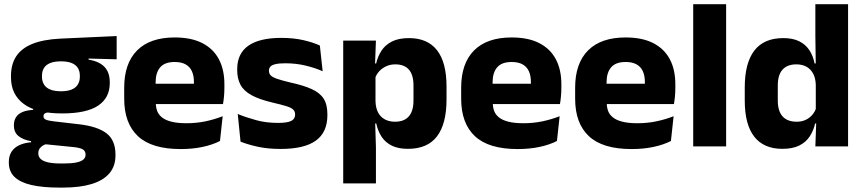

<svg xmlns="http://www.w3.org/2000/svg" viewBox="-20 -680 4011 892"><path d="M268.5 -153Q150 -153 90.5 -197Q31 -241 31 -320.5V-327Q31 -381 55.2 -418.2Q79.5 -455.5 130 -476Q180.5 -496.5 259.5 -500.5L522 -512.5V-404.5L391.5 -408V-403Q425 -397.5 446.8 -384.2Q468.5 -371 479.2 -349.8Q490 -328.5 490 -297.5V-294Q490 -225.5 435.8 -189.2Q381.5 -153 268.5 -153ZM261 79.5H276Q312 79.5 334.2 75Q356.5 70.5 367 61.5Q377.5 52.5 377.5 39V38Q377.5 20.5 362.8 13Q348 5.5 318.5 3L173.5 -11.5L207 -13.5Q192 -11 181.2 -5Q170.5 1 164.2 10Q158 19 158 32V33Q158 48 169 58.5Q180 69 202.8 74.2Q225.5 79.5 261 79.5ZM253.5 191.5Q179.5 191.5 127.2 179.8Q75 168 48 142.5Q21 117 21 75V73Q21 44.5 33.5 25Q46 5.5 69.5 -5.5Q93 -16.5 124.5 -19V-24Q86 -31 65.2 -48.5Q44.5 -66 44.5 -97.5V-98Q44.5 -120.5 54.8 -136Q65 -151.5 85 -159.8Q105 -168 134 -169.5V-186L247 -157.5L214 -158Q196.5 -158 189.2 -153.5Q182 -149 182 -140V-139.5Q182 -128.5 193.8 -123.8Q205.5 -119 232 -116L348.5 -102.5Q433.5 -92.5 475 -60.5Q516.5 -28.5 516.5 38.5V41.5Q516.5 92.5 487.8 125.8Q459 159 404.8 175.2Q350.5 191.5 272.5 191.5ZM263.5 -256Q293 -256 312.2 -263.8Q331.5 -271.5 341.2 -286.8Q351 -302 351 -323.5V-328Q351 -349.5 341.5 -364.5Q332 -379.5 312.8 -387.2Q293.5 -395 263.5 -395H263Q232.5 -395 213 -387Q193.5 -379 184.2 -364Q175 -349 175 -327.5V-323.5Q175 -302 184.8 -286.8Q194.5 -271.5 214 -263.8Q233.5 -256 263.5 -256Z M819 12.5Q685 12.5 621 -47.2Q557 -107 557 -221.5V-272.5Q557 -385.5 617 -445.8Q677 -506 791.5 -506Q868.5 -506 919.8 -479.8Q971 -453.5 996.8 -405Q1022.5 -356.5 1022.5 -288.5V-272Q1022.5 -253 1020.8 -233.2Q1019 -213.5 1016 -196.5H878Q880 -225.5 880.5 -251.2Q881 -277 881 -298Q881 -328.5 871.5 -349.2Q862 -370 842.2 -381Q822.5 -392 791.5 -392Q745.5 -392 724.2 -367.2Q703 -342.5 703 -297V-252L704 -235.5V-200.5Q704 -181.5 710.2 -164.5Q716.5 -147.5 732.2 -134.8Q748 -122 775.8 -114.8Q803.5 -107.5 846.5 -107.5Q892 -107.5 934 -116.2Q976 -125 1014.5 -140L1002 -25Q968 -7.5 921.5 2.5Q875 12.5 819 12.5ZM638 -196.5V-291H985V-196.5Z M1283.5 12Q1225 12 1178 1.8Q1131 -8.5 1097.5 -22L1084.5 -150.5Q1123 -134.5 1169.8 -121.8Q1216.5 -109 1271 -109Q1314.5 -109 1332.8 -118.2Q1351 -127.5 1351 -147V-149Q1351 -162.5 1341.8 -171.2Q1332.5 -180 1309.8 -187Q1287 -194 1246 -203.5Q1184.5 -218 1148.5 -237.8Q1112.5 -257.5 1097.2 -286.2Q1082 -315 1082 -354.5V-358.5Q1082 -431.5 1134 -467.8Q1186 -504 1287 -504Q1344 -504 1389.5 -493.5Q1435 -483 1466 -468.5L1479 -349Q1443 -365 1398.8 -375.5Q1354.5 -386 1306 -386Q1276.5 -386 1259.8 -382Q1243 -378 1236.2 -370.5Q1229.5 -363 1229.5 -352V-350.5Q1229.5 -338.5 1237.5 -330Q1245.5 -321.5 1266.8 -314Q1288 -306.5 1328 -297Q1390 -283.5 1428 -266.2Q1466 -249 1483.5 -221.8Q1501 -194.5 1501 -149.5V-145Q1501 -65.5 1447.5 -26.8Q1394 12 1283.5 12Z M1875 11.5Q1831 11.5 1801 -3Q1771 -17.5 1753.2 -44.2Q1735.5 -71 1728 -106.5H1688.5L1724.5 -209.5Q1725.5 -179 1736.2 -158Q1747 -137 1767.2 -125.8Q1787.5 -114.5 1815.5 -114.5Q1857.5 -114.5 1879.2 -139.2Q1901 -164 1901 -213V-283Q1901 -332 1879.8 -356.5Q1858.5 -381 1816.5 -381Q1793 -381 1773.8 -372Q1754.5 -363 1741.2 -348.2Q1728 -333.5 1722 -314.5L1687 -385H1727.5Q1735 -418 1752.5 -444.8Q1770 -471.5 1801 -487.2Q1832 -503 1880 -503Q1966 -503 2010.2 -446.8Q2054.5 -390.5 2054.5 -278V-218Q2054.5 -104.5 2010.2 -46.5Q1966 11.5 1875 11.5ZM1574.5 172V-491.5H1726.5L1721.5 -359L1724.5 -341.5V-152.5L1722.5 -126.5L1726.5 5V172Z M2384.5 12.5Q2250.5 12.5 2186.5 -47.2Q2122.5 -107 2122.5 -221.5V-272.5Q2122.5 -385.5 2182.5 -445.8Q2242.5 -506 2357 -506Q2434 -506 2485.2 -479.8Q2536.5 -453.5 2562.2 -405Q2588 -356.5 2588 -288.5V-272Q2588 -253 2586.2 -233.2Q2584.5 -213.5 2581.5 -196.5H2443.5Q2445.5 -225.5 2446 -251.2Q2446.5 -277 2446.5 -298Q2446.5 -328.5 2437 -349.2Q2427.5 -370 2407.8 -381Q2388 -392 2357 -392Q2311 -392 2289.8 -367.2Q2268.5 -342.5 2268.5 -297V-252L2269.5 -235.5V-200.5Q2269.5 -181.5 2275.8 -164.5Q2282 -147.5 2297.8 -134.8Q2313.5 -122 2341.2 -114.8Q2369 -107.5 2412 -107.5Q2457.5 -107.5 2499.5 -116.2Q2541.5 -125 2580 -140L2567.5 -25Q2533.5 -7.5 2487 2.5Q2440.5 12.5 2384.5 12.5ZM2203.5 -196.5V-291H2550.5V-196.5Z M2914 12.5Q2780 12.5 2716 -47.2Q2652 -107 2652 -221.5V-272.5Q2652 -385.5 2712 -445.8Q2772 -506 2886.5 -506Q2963.5 -506 3014.8 -479.8Q3066 -453.5 3091.8 -405Q3117.5 -356.5 3117.5 -288.5V-272Q3117.5 -253 3115.8 -233.2Q3114 -213.5 3111 -196.5H2973Q2975 -225.5 2975.5 -251.2Q2976 -277 2976 -298Q2976 -328.5 2966.5 -349.2Q2957 -370 2937.2 -381Q2917.5 -392 2886.5 -392Q2840.5 -392 2819.2 -367.2Q2798 -342.5 2798 -297V-252L2799 -235.5V-200.5Q2799 -181.5 2805.2 -164.5Q2811.5 -147.5 2827.2 -134.8Q2843 -122 2870.8 -114.8Q2898.5 -107.5 2941.5 -107.5Q2987 -107.5 3029 -116.2Q3071 -125 3109.5 -140L3097 -25Q3063 -7.5 3016.5 2.5Q2970 12.5 2914 12.5ZM2733 -196.5V-291H3080V-196.5Z M3200.5 0V-660.5H3353.5V0Z M3614.5 11.5Q3528.5 11.5 3484.2 -45Q3440 -101.5 3440 -213V-273.5Q3440 -387 3484.5 -445Q3529 -503 3619 -503Q3663 -503 3692.5 -488.5Q3722 -474 3739.8 -447.5Q3757.5 -421 3764.5 -385H3806L3770 -286Q3769 -316.5 3758 -337.5Q3747 -358.5 3727.2 -369.8Q3707.5 -381 3679.5 -381Q3637.5 -381 3615.5 -356.5Q3593.5 -332 3593.5 -283V-212.5Q3593.5 -164 3615.8 -139.2Q3638 -114.5 3681.5 -114.5Q3704.5 -114.5 3722.8 -123Q3741 -131.5 3753.8 -146.5Q3766.5 -161.5 3772.5 -180.5L3810 -106.5H3767Q3759.5 -73.5 3742 -46.5Q3724.5 -19.5 3693.5 -4Q3662.5 11.5 3614.5 11.5ZM3768 0 3772.5 -124.5 3770 -150.5V-349.5V-371L3768 -513.5V-660.5H3920V0Z"/></svg>

Font: Anek Latin
Style: Bold
Weight: 700
Designer: Yesha Goshar
Foundry: Ek Type
Version: Version 1.003